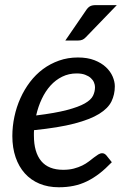

<svg xmlns="http://www.w3.org/2000/svg" viewBox="-20 -744 501 770"><path d="M440.5 -398Q440.5 -365 427 -337.2Q413.5 -309.5 377.5 -287.2Q341.5 -265 278.5 -248.5Q215.5 -232 116.5 -222Q116 -216.5 116 -211.2Q116 -206 116 -200.5Q116 -133.5 145.2 -98.2Q174.5 -63 233.5 -63Q257.5 -63 276.2 -68Q295 -73 309.8 -80.2Q324.5 -87.5 335.8 -96.2Q347 -105 356.5 -112.2Q366 -119.5 374 -124.5Q382 -129.5 390 -129.5Q399 -129.5 406.5 -121L428.5 -93.5Q403 -67 378.8 -48.2Q354.5 -29.5 329 -17Q303.5 -4.5 275.8 1.2Q248 7 216 7Q172.5 7 138 -7.5Q103.5 -22 79.5 -48.8Q55.5 -75.5 42.5 -113.5Q29.5 -151.5 29.5 -198.5Q29.5 -237.5 37.8 -276.2Q46 -315 61.8 -350Q77.5 -385 100.2 -415Q123 -445 152.2 -466.8Q181.5 -488.5 216.8 -501Q252 -513.5 292.5 -513.5Q331 -513.5 359 -502.5Q387 -491.5 405 -474.5Q423 -457.5 431.8 -437Q440.5 -416.5 440.5 -398ZM287.5 -449.5Q256 -449.5 229.5 -436.5Q203 -423.5 182.5 -400.8Q162 -378 147.5 -347.2Q133 -316.5 125 -281Q202 -290.5 248.5 -302.8Q295 -315 320 -329.2Q345 -343.5 353 -360Q361 -376.5 361 -394.5Q361 -403.5 357 -413.2Q353 -423 344.2 -431Q335.5 -439 321.5 -444.2Q307.5 -449.5 287.5 -449.5ZM448.5 -723.5 324.5 -595Q317.5 -587.5 310.2 -584.5Q303 -581.5 293 -581.5H242L325 -702.5Q332 -713.5 340.5 -718.5Q349 -723.5 364.5 -723.5Z"/></svg>

Font: LatoHex
Style: Italic
Weight: 400
Italic angle: -7°
Designer: Lukasz Dziedzic
Foundry: tyPoland Lukasz Dziedzic
Version: Version 1.104; Western+Polish opensource